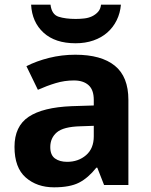

<svg xmlns="http://www.w3.org/2000/svg" viewBox="-20 -791 644 821"><path d="M286 -337 381 -340V-364Q381 -407 358.5 -427Q336 -447 296 -447Q256 -447 218 -435.5Q180 -424 142 -407L93 -508Q136 -530 190 -543.5Q244 -557 302 -557Q413 -557 471 -510Q529 -463 529 -364V0H425L396 -74H392Q357 -30 318 -10Q279 10 211 10Q138 10 90 -32Q42 -74 42 -163Q42 -251 102.5 -291.5Q163 -332 286 -337ZM195 -162Q195 -128 215 -113.5Q235 -99 267 -99Q315 -99 348 -127.5Q381 -156 381 -208V-253L323 -251Q251 -249 223 -225Q195 -201 195 -162ZM196 -771Q201 -729 230.5 -719.5Q260 -710 304 -710Q321 -710 339.5 -712Q358 -714 373 -721Q388 -728 399 -740Q410 -752 412 -771H497Q494 -735 479 -704.5Q464 -674 439 -652Q414 -630 379.5 -618Q345 -606 303 -606Q216 -606 166.5 -651Q117 -696 113 -771Z"/></svg>

Font: BC Sans
Style: Bold
Weight: 700
Designer: Monotype Design Team
Province of B.C.
Foundry: Monotype Imaging Inc.
Version: Version 2.000;GOOG;noto-source:20170915:90ef993387c0